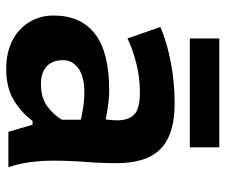

<svg xmlns="http://www.w3.org/2000/svg" viewBox="-74 -645 727 619"><g transform="rotate(90 289.5 -335.5)"><path d="M67 -489Q112 -509 177.5 -522Q243 -535 313 -535Q368 -535 405.5 -522Q443 -509 465 -484.5Q487 -460 496.5 -425.5Q506 -391 506 -349Q506 -298 502 -248Q498 -198 498 -142Q498 -104 503 -68Q508 -32 519 1H405L382 -77H370Q344 -42 304 -17Q264 8 201 8Q163 8 131.5 -3Q100 -14 77.5 -34.5Q55 -55 42.5 -83Q30 -111 30 -144Q30 -233 89.5 -278.5Q149 -324 270 -324Q298 -324 326 -319.5Q354 -315 365 -313Q368 -334 368 -349Q368 -387 349 -405Q330 -423 278 -423Q230 -423 184.5 -411.5Q139 -400 104 -383ZM250 -104Q297 -104 325 -126Q353 -148 366 -172V-232Q361 -234 350.5 -236Q340 -238 327.5 -240Q315 -242 302.5 -243Q290 -244 280 -244Q226 -244 200 -224.5Q174 -205 174 -176Q174 -140 194.5 -122Q215 -104 250 -104ZM104 -679H455V-584H104Z"/></g></svg>

Font: PT Sans Caption
Style: Bold
Weight: 700
Designer: A.Korolkova, O.Umpeleva, V.Yefimov
Foundry: ParaType Ltd
Version: Version 2.003W OFL